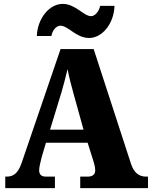

<svg xmlns="http://www.w3.org/2000/svg" viewBox="-20 -966 780 986"><path d="M438 -771C504 -771 565 -843 568 -936H494C490 -909 468 -883 448 -883C409 -883 368 -946 302 -946C234 -946 173 -873 169 -781H244C248 -808 268 -834 290 -834C331 -834 370 -771 438 -771ZM7 0H262V-59H216C190 -59 181 -72 181 -92C181 -111 191 -143 194 -159L216 -233H430L459 -141C462 -132 469 -109 469 -91C469 -66 450 -59 430 -59H392V0H740V-59H730C695 -59 668 -78 653 -124L461 -714H291L91 -129C71 -71 45 -59 13 -59H7ZM237 -300 296 -493C306 -528 317 -569 327 -611C335 -568 346 -528 356 -491L409 -300Z"/></svg>

Font: Noto Serif Ethiopic SemiCondensed Black
Style: Regular
Weight: 900
Width: 4
Designer: Monotype Design Team
Foundry: Monotype Imaging Inc.
Version: Version 2.102